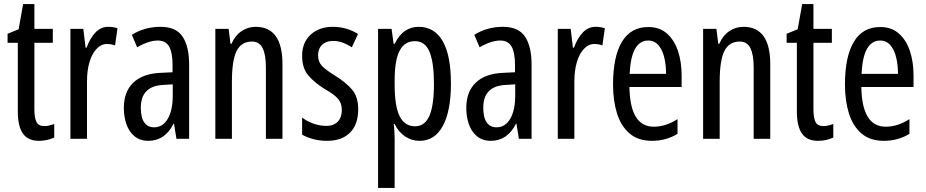

<svg xmlns="http://www.w3.org/2000/svg" viewBox="-20 -678 4523 938"><path d="M197 -62Q209 -62 221 -65Q233 -68 245 -72V-6Q229 1 211 5.5Q193 10 170 10Q117 10 92 -25.5Q67 -61 67 -133V-469H17V-513L71 -535L93 -658H148V-537H238V-469H148V-143Q148 -103 158 -82.5Q168 -62 197 -62Z M508 -547Q532 -547 554 -540L542 -456Q525 -463 502 -463Q474 -463 451.5 -439Q429 -415 417 -374Q405 -333 405 -280V0H324V-537H387L398 -445H403Q420 -492 446.5 -519.5Q473 -547 508 -547Z M764 -547Q840 -547 872 -499Q904 -451 904 -362V0H842L830 -74H828Q786 10 705 10Q664 10 637 -12.5Q610 -35 597.5 -71.5Q585 -108 585 -150Q585 -230 631 -274Q677 -318 762 -322L823 -325V-360Q823 -422 806 -451Q789 -480 751 -480Q707 -480 650 -447L624 -508Q687 -547 764 -547ZM776 -263Q668 -257 668 -152Q668 -103 685 -79.5Q702 -56 733 -56Q775 -56 799.5 -97.5Q824 -139 824 -212V-266Z M1229 -547Q1360 -547 1360 -364V0H1279V-348Q1279 -411 1263 -443Q1247 -475 1211 -475Q1159 -475 1136 -429Q1113 -383 1113 -279V0H1032V-537H1097L1106 -464H1111Q1128 -504 1159.5 -525.5Q1191 -547 1229 -547Z M1730 -144Q1730 -70 1690 -30Q1650 10 1578 10Q1541 10 1510 1.5Q1479 -7 1456 -20V-104Q1478 -86 1510 -74.5Q1542 -63 1575 -63Q1610 -63 1630 -83.5Q1650 -104 1650 -141Q1650 -173 1631.5 -195Q1613 -217 1568 -242Q1518 -273 1487 -308.5Q1456 -344 1456 -406Q1456 -470 1497.5 -508.5Q1539 -547 1606 -547Q1673 -547 1729 -512L1699 -447Q1678 -461 1655 -469.5Q1632 -478 1607 -478Q1573 -478 1553.5 -459Q1534 -440 1534 -408Q1534 -376 1553 -356Q1572 -336 1619 -307Q1669 -276 1699.5 -241Q1730 -206 1730 -144Z M2025 -547Q2102 -547 2142.5 -477.5Q2183 -408 2183 -269Q2183 -136 2143.5 -63Q2104 10 2030 10Q1991 10 1959 -11.5Q1927 -33 1908 -72H1904Q1906 -51 1907 -33Q1908 -15 1908 0V240H1827V-537H1893L1903 -464H1908Q1930 -508 1959.5 -527.5Q1989 -547 2025 -547ZM2007 -477Q1957 -477 1932.5 -430.5Q1908 -384 1908 -285V-265Q1908 -159 1932.5 -110Q1957 -61 2008 -61Q2055 -61 2077.5 -111.5Q2100 -162 2100 -268Q2100 -372 2078.5 -424.5Q2057 -477 2007 -477Z M2437 -547Q2513 -547 2545 -499Q2577 -451 2577 -362V0H2515L2503 -74H2501Q2459 10 2378 10Q2337 10 2310 -12.5Q2283 -35 2270.5 -71.5Q2258 -108 2258 -150Q2258 -230 2304 -274Q2350 -318 2435 -322L2496 -325V-360Q2496 -422 2479 -451Q2462 -480 2424 -480Q2380 -480 2323 -447L2297 -508Q2360 -547 2437 -547ZM2449 -263Q2341 -257 2341 -152Q2341 -103 2358 -79.5Q2375 -56 2406 -56Q2448 -56 2472.5 -97.5Q2497 -139 2497 -212V-266Z M2889 -547Q2913 -547 2935 -540L2923 -456Q2906 -463 2883 -463Q2855 -463 2832.5 -439Q2810 -415 2798 -374Q2786 -333 2786 -280V0H2705V-537H2768L2779 -445H2784Q2801 -492 2827.5 -519.5Q2854 -547 2889 -547Z M3147 -546Q3202 -546 3238 -514.5Q3274 -483 3292 -429.5Q3310 -376 3310 -309V-253H3055Q3058 -59 3174 -59Q3203 -59 3231.5 -68Q3260 -77 3290 -96V-24Q3234 10 3165 10Q3097 10 3055 -26.5Q3013 -63 2994 -125Q2975 -187 2975 -265Q2975 -402 3018.5 -474Q3062 -546 3147 -546ZM3147 -480Q3106 -480 3083 -440Q3060 -400 3056 -317H3234Q3234 -361 3225 -398Q3216 -435 3196.5 -457.5Q3177 -480 3147 -480Z M3612 -547Q3743 -547 3743 -364V0H3662V-348Q3662 -411 3646 -443Q3630 -475 3594 -475Q3542 -475 3519 -429Q3496 -383 3496 -279V0H3415V-537H3480L3489 -464H3494Q3511 -504 3542.5 -525.5Q3574 -547 3612 -547Z M4003 -62Q4015 -62 4027 -65Q4039 -68 4051 -72V-6Q4035 1 4017 5.5Q3999 10 3976 10Q3923 10 3898 -25.5Q3873 -61 3873 -133V-469H3823V-513L3877 -535L3899 -658H3954V-537H4044V-469H3954V-143Q3954 -103 3964 -82.5Q3974 -62 4003 -62Z M4280 -546Q4335 -546 4371 -514.5Q4407 -483 4425 -429.5Q4443 -376 4443 -309V-253H4188Q4191 -59 4307 -59Q4336 -59 4364.5 -68Q4393 -77 4423 -96V-24Q4367 10 4298 10Q4230 10 4188 -26.5Q4146 -63 4127 -125Q4108 -187 4108 -265Q4108 -402 4151.5 -474Q4195 -546 4280 -546ZM4280 -480Q4239 -480 4216 -440Q4193 -400 4189 -317H4367Q4367 -361 4358 -398Q4349 -435 4329.5 -457.5Q4310 -480 4280 -480Z"/></svg>

Font: Noto Sans ExtraCondensed
Style: Regular
Weight: 400
Width: 2
Designer: Monotype Design Team
Foundry: Monotype Imaging Inc.
Version: Version 2.013; ttfautohint (v1.8.4.7-5d5b)